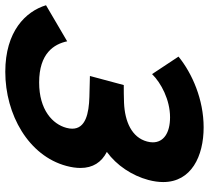

<svg xmlns="http://www.w3.org/2000/svg" viewBox="-71 -723 790 726"><g transform="rotate(90 324.0 -360.0)"><path d="M232.5 15C394.5 15 550.1 -73 588.4 -216C593.6 -235.4 596.1 -253.1 596.1 -269.2C596.1 -316.1 574.7 -348.9 535.4 -369C586.3 -406 624.9 -464 641.5 -526C646.9 -546.3 649.4 -564.9 649.4 -582.1C649.4 -688.3 551.9 -735 442.5 -735C337.5 -735 239 -692 175 -640L241.2 -540C274.3 -574 338.5 -608 404.5 -608C464.3 -608 499.2 -583.2 499.2 -542.8C499.2 -536 498.2 -528.7 496.1 -521C480.6 -463 420.6 -437 349.8 -434C332.6 -433 295.6 -433 282.6 -433L248.3 -305C257.3 -305 259.3 -305 327.7 -303C389.9 -301.2 447.6 -288.6 447.6 -238.2C447.6 -231.5 446.6 -224.1 444.4 -216C430.5 -164 376.8 -113 272.8 -113C162.8 -113 127.8 -169 117.2 -219L-19.2 -139C4.2 -62 79.5 15 232.5 15Z"/></g></svg>

Font: Manrope
Style: ExtraBoldItalic
Weight: 800
Italic angle: -15°
Designer: Mikhail Sharanda
Foundry: Mikhail Sharanda
Version: Version 4.502;hotconv 1.0.109;makeotfexe 2.5.65596